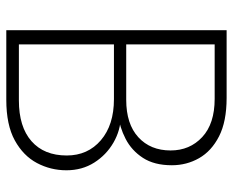

<svg xmlns="http://www.w3.org/2000/svg" viewBox="-85 -655 740 610"><g transform="rotate(90 285.0 -350.0)"><path d="M76 0V-700H291Q366 -700 413 -676Q460 -652 482.5 -612.5Q505 -573 505 -526Q505 -470 481.5 -434Q458 -398 421 -379Q384 -360 344 -355L350 -364Q394 -363 433 -340.5Q472 -318 496.5 -279.5Q521 -241 521 -191Q521 -141 498 -97.5Q475 -54 426 -27Q377 0 297 0ZM121 -40H299Q383 -40 428.5 -80Q474 -120 474 -192Q474 -259 425.5 -300.5Q377 -342 295 -342H121ZM121 -381H297Q374 -381 416 -419.5Q458 -458 458 -522Q458 -583 415.5 -622.5Q373 -662 294 -662H121Z"/></g></svg>

Font: DM Sans 20pt ExtraLight
Style: Regular
Weight: 250
Version: Version 4.004;gftools[0.9.30]